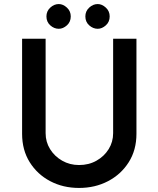

<svg xmlns="http://www.w3.org/2000/svg" viewBox="-20 -919 781 947"><path d="M205 -262Q205 -219 227 -183.5Q249 -148 286.5 -126.5Q324 -105 370 -105Q418 -105 456 -126.5Q494 -148 516 -183.5Q538 -219 538 -262V-728H653V-259Q653 -179 615 -119Q577 -59 513 -25.5Q449 8 370 8Q291 8 227.5 -25.5Q164 -59 126.5 -119Q89 -179 89 -259V-728H205ZM209 -838Q209 -864 228 -881.5Q247 -899 270 -899Q291 -899 310 -881.5Q329 -864 329 -838Q329 -811 310 -794Q291 -777 270 -777Q247 -777 228 -794Q209 -811 209 -838ZM401 -838Q401 -864 420 -881.5Q439 -899 462 -899Q483 -899 502 -881.5Q521 -864 521 -838Q521 -811 502 -794Q483 -777 462 -777Q439 -777 420 -794Q401 -811 401 -838Z"/></svg>

Font: Synthetic SemiBold
Style: Regular
Weight: 600
Designer: Santiago Orozco
Foundry: Typemade
Version: Version 2.000; ttfautohint (v1.8.4.7-5d5b)